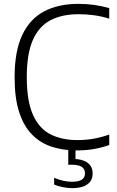

<svg xmlns="http://www.w3.org/2000/svg" viewBox="-20 -769 604 993"><path d="M377 9Q304.5 9 245.5 -10.8Q186.5 -30.5 144 -74.8Q101.5 -119 78.5 -191.2Q55.5 -263.5 55.5 -369Q55.5 -504.5 95.2 -588.2Q135 -672 208.8 -710.5Q282.5 -749 385 -749Q428 -749 467.2 -743.5Q506.5 -738 545 -727V-672.5Q505 -685 465.8 -690.2Q426.5 -695.5 386 -695.5Q300.5 -695.5 240.8 -664.2Q181 -633 149.8 -561.8Q118.5 -490.5 118.5 -371Q118.5 -246.5 150.5 -175.2Q182.5 -104 241.2 -74.2Q300 -44.5 380.5 -44.5Q422 -44.5 461 -51Q500 -57.5 545 -73V-19Q507.5 -5.5 465.8 1.8Q424 9 377 9ZM355.5 204Q331.5 204 306.5 199.2Q281.5 194.5 260 185.5V150.5Q287.5 162 309.8 166.5Q332 171 353.5 171Q385 171 402.2 160.8Q419.5 150.5 419.5 127.5Q419.5 104 402 93.5Q384.5 83 353 83H333V-10H370.5V69.5L358.5 53Q404.5 53 431.8 72Q459 91 459 128.5Q459 165.5 431.2 184.8Q403.5 204 355.5 204Z"/></svg>

Font: Encode Sans Condensed Thin Light
Style: Regular
Weight: 300
Version: Version 3.002